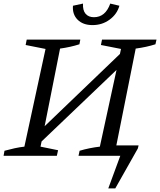

<svg xmlns="http://www.w3.org/2000/svg" viewBox="-31 -869 893 1071"><path d="M-11 0 -6 -28Q23 -36 50.5 -42Q78 -48 105 -51L223 -596L112 -618L118 -648H417L412 -622Q387 -614 360 -608Q333 -602 304 -598L218 -165L638 -568L644 -596L532 -618L538 -648H842L836 -622Q811 -614 783.5 -608Q756 -602 726 -598L618 -58H742L738 -41L612 182H573L640 0H407L413 -28Q439 -36 469 -42Q499 -48 526 -51L619 -479L201 -80L195 -51L293 -31L286 0ZM485 -729Q432 -729 402 -759Q372 -789 376 -837L432 -849Q430 -811 446.5 -792Q463 -773 493 -773Q557 -773 584 -849L635 -837Q622 -790 580.5 -759.5Q539 -729 485 -729Z"/></svg>

Font: Piazzolla SC
Style: Italic
Weight: 400
Italic angle: -11.3°
Designer: Juan Pablo del Peral
Foundry: Huerta Tipografica
Version: Version 1.330